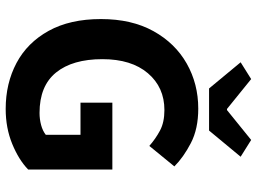

<svg xmlns="http://www.w3.org/2000/svg" viewBox="-134 -757 903 675"><g transform="rotate(90 317.5 -419.5)"><path d="M363 12Q273 12 201.5 -26Q130 -64 88.5 -139Q47 -214 47 -323Q47 -431 89.5 -507.5Q132 -584 203.5 -624.5Q275 -665 362 -665Q433 -665 483 -639Q533 -613 565 -581L493 -493Q468 -515 439 -530.5Q410 -546 367 -546Q287 -546 237.5 -488Q188 -430 188 -328Q188 -223 235 -165Q282 -107 377 -107Q399 -107 419.5 -112.5Q440 -118 454 -129V-251H341V-363H576V-67Q542 -34 486 -11Q430 12 363 12ZM291 -703 199 -814 258 -851 363 -766H367L472 -851L531 -814L439 -703Z"/></g></svg>

Font: Assistant
Style: Bold
Weight: 700
Designer: Hebrew By Ben Nathan, Latin by Paul Hunt
Version: Version 3.000